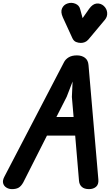

<svg xmlns="http://www.w3.org/2000/svg" viewBox="-41 -1313 764 1333"><path d="M42 0Q20.5 0 3.2 -10.8Q-14 -21.5 -19.2 -40.5Q-24.5 -59.5 -11 -85.5L403 -880.5Q413 -901 435.5 -914.8Q458 -928.5 493 -928.5Q526.5 -928.5 548.8 -911.8Q571 -895 573.5 -861L642 -66Q644.5 -32.5 625.8 -16.2Q607 0 577 0Q544 0 526.8 -15.8Q509.5 -31.5 507.5 -58L481 -371.5H285L120.5 -46.5Q106 -20.5 88.5 -10.2Q71 0 42 0ZM350.5 -500.5H470L458 -640L463 -747L422 -641ZM520.5 -1015Q503.5 -1015 487.2 -1021.5Q471 -1028 461.5 -1048L395.5 -1192Q378 -1230.5 390.2 -1256Q402.5 -1281.5 429.5 -1289.5Q456.5 -1298 482.8 -1287Q509 -1276 515.5 -1249.5L532.5 -1187L578 -1252Q602.5 -1286 630.2 -1288.5Q658 -1291 679.5 -1272Q700.5 -1252.5 703 -1225.2Q705.5 -1198 688 -1176.5L573 -1039Q562 -1026 548.2 -1020.5Q534.5 -1015 520.5 -1015Z"/></svg>

Font: Edu VIC WA NT Hand
Style: Regular
Weight: 400
Designer: Tina and Corey Anderson, Eben Sorkin, Mirko Velimirovic
Foundry: Google for Education
Version: Version 1.000